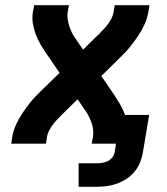

<svg xmlns="http://www.w3.org/2000/svg" viewBox="-20 -550 640 735"><path d="M281 165V75H349Q360 75 371 73.5Q382 72 392 67Q402 62 409.5 53Q417 44 419 33L424 0H331L336 -27Q338 -40 336.5 -53.5Q335 -67 330.5 -79.5Q326 -92 320.5 -103.5Q315 -115 308 -125L277 -170L223 -117Q221 -115 219 -113Q217 -111 215 -109H214V-108Q205 -99 196.5 -90Q188 -81 180.5 -70.5Q173 -60 167.5 -49Q162 -38 160 -27L156 0H23L27 -27Q31 -50 41.5 -73Q52 -96 66 -117Q80 -138 96 -158Q112 -178 131 -196L208 -271L159 -343Q147 -360 136 -378.5Q125 -397 117.5 -417Q110 -437 106 -459Q102 -481 106 -504L111 -530H244L239 -504Q237 -490 239 -476.5Q241 -463 245 -450.5Q249 -438 254.5 -426.5Q260 -415 267 -405L298 -360L352 -413Q354 -415 356.5 -417Q359 -419 361 -421V-422Q370 -431 378.5 -440Q387 -449 394.5 -459.5Q402 -470 407.5 -481Q413 -492 415 -504L419 -530H552L548 -504Q544 -480 533.5 -457Q523 -434 509 -413Q495 -392 479 -372Q463 -352 444 -334L368 -259L417 -187Q429 -169 440 -150Q451 -131 459 -110H551L527 33Q524 52 516.5 71Q509 90 495.5 106.5Q482 123 464.5 134.5Q447 146 427.5 153Q408 160 388.5 162.5Q369 165 349 165Z"/></svg>

Font: Iosevka Curly XBdExObl
Style: Regular
Weight: 800
Width: 7
Italic angle: -9°
Monospace: yes
Designer: Belleve Invis
Foundry: Belleve Invis
Version: Version 11.1.0; ttfautohint (v1.8.3)